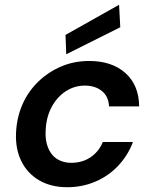

<svg xmlns="http://www.w3.org/2000/svg" viewBox="-20 -771 639 803"><path d="M261 12Q194 12 144.5 -16.5Q95 -45 69.5 -96.5Q44 -148 47 -215Q50 -280 74 -334.5Q98 -389 140 -429.5Q182 -470 236 -493Q290 -516 353 -516Q448 -516 504.5 -465.5Q561 -415 562 -326H436Q434 -368 406 -390.5Q378 -413 335 -413Q291 -413 254.5 -389Q218 -365 195.5 -322.5Q173 -280 171 -225Q169 -194 176 -168.5Q183 -143 197 -125.5Q211 -108 232 -99Q253 -90 278 -90Q308 -90 333.5 -100Q359 -110 379 -130Q399 -150 410 -177H536Q515 -121 474.5 -78Q434 -35 379 -11.5Q324 12 261 12ZM257 -544 254 -625 478 -751 483 -657Z"/></svg>

Font: DM Sans SemiBold
Style: Italic
Weight: 600
Italic angle: -10°
Designer: Colophon Foundry, Jonny Pinhorn
Foundry: Colophon Foundry
Version: Version 4.004;gftools[0.9.30]